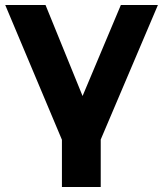

<svg xmlns="http://www.w3.org/2000/svg" viewBox="-20 -558 656 772"><path d="M385 3V194H229V4L1 -538H163L312 -172L466 -538H615Z"/></svg>

Font: Montserrat Alternates
Style: Bold
Weight: 700
Designer: Julieta Ulanovsky
Foundry: Julieta Ulanovsky
Version: Version 7.200